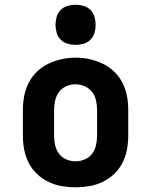

<svg xmlns="http://www.w3.org/2000/svg" viewBox="-20 -785 640 813"><path d="M300 8Q270 8 241 3Q212 -2 185 -15Q158 -28 136.5 -48.5Q115 -69 101.5 -95.5Q88 -122 82.5 -151Q77 -180 77 -210V-320Q77 -350 82.5 -379Q88 -408 101.5 -434.5Q115 -461 137 -482Q159 -503 185.5 -515.5Q212 -528 241 -534.5Q270 -541 300 -541Q330 -541 359 -534.5Q388 -528 414.5 -515.5Q441 -503 463 -482Q485 -461 498.5 -434.5Q512 -408 517.5 -379Q523 -350 523 -320V-210Q523 -180 517.5 -151Q512 -122 498.5 -95.5Q485 -69 463.5 -48.5Q442 -28 415 -15Q388 -2 359 3Q330 8 300 8ZM300 -102Q320 -102 339 -110Q358 -118 370 -134Q382 -150 386.5 -170Q391 -190 391 -210V-320Q391 -340 386.5 -360Q382 -380 369.5 -396Q357 -412 338 -420Q319 -428 299 -428Q279 -428 260 -419.5Q241 -411 229.5 -395Q218 -379 213.5 -359.5Q209 -340 209 -320V-210Q209 -190 213.5 -170Q218 -150 230 -134Q242 -118 261 -110Q280 -102 300 -102ZM300 -595Q283 -595 266 -600Q249 -605 237 -617Q225 -629 220 -646Q215 -663 215 -680Q215 -697 220 -714Q225 -731 237 -743Q249 -755 266 -760Q283 -765 300 -765Q317 -765 334 -760Q351 -755 363 -743Q375 -731 380 -714Q385 -697 385 -680Q385 -663 380 -646Q375 -629 363 -617Q351 -605 334 -600Q317 -595 300 -595Z"/></svg>

Font: Iosevka Curly Slab XBdEx
Style: Regular
Weight: 800
Width: 7
Monospace: yes
Designer: Belleve Invis
Foundry: Belleve Invis
Version: Version 11.0.0; ttfautohint (v1.8.3)